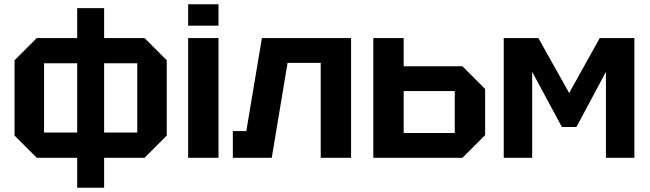

<svg xmlns="http://www.w3.org/2000/svg" viewBox="-20 -738 3039 898"><path d="M48 -104V-456L152 -560H656L760 -456V-104L656 0H152ZM186 -442V-118H622V-442ZM467 140H341V-700H467Z M860 0V-560H1002V0ZM860 -618V-718H1002V-618Z M1622 -560V0H1480V-444H1325L1251 0H1069V-125H1132L1205 -560Z M1726 0V-560H1868V-428H2143L2249 -322V-106L2143 0ZM1868 -116H2107V-312H1868Z M2336 0V-560H2498L2642 -303L2785 -560H2947V0H2814V-402L2676 -144H2608L2469 -402V0Z"/></svg>

Font: Tektur SemiBold
Style: Regular
Weight: 600
Designer: Adam Jagosz
Foundry: Adam Jagosz
Version: Version 1.005;gftools[0.9.30]